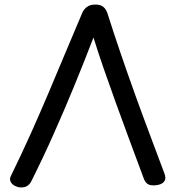

<svg xmlns="http://www.w3.org/2000/svg" viewBox="-20 -802 772 840"><path d="M68 18Q56 17 44 10.5Q32 4 26.5 -7Q21 -18 27 -31Q75 -129 116 -220.5Q157 -312 194 -399.5Q231 -487 267 -573Q303 -659 340 -746Q346 -760 359.5 -771Q373 -782 398 -782Q420 -782 432.5 -771.5Q445 -761 451 -741Q476 -662 506 -574Q536 -486 568.5 -395.5Q601 -305 634.5 -216Q668 -127 699 -44Q707 -24 701 -12.5Q695 -1 681.5 4Q668 9 651 9Q633 9 623.5 1Q614 -7 609 -21Q577 -107 546 -190.5Q515 -274 486.5 -353Q458 -432 433 -504Q408 -576 389 -638Q348 -531 305 -426.5Q262 -322 216 -218.5Q170 -115 118 -11Q111 4 99 11.5Q87 19 68 18Z"/></svg>

Font: Playpen Sans
Style: Regular
Weight: 400
Designer: Laura Meseguer, Veronika Burian, José Scaglione, Kostas Bartsokas, Vera Evstafieva, Tom Grace, Yorlmar Campos
Foundry: TypeTogether
Version: Version 2.000